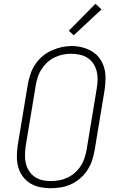

<svg xmlns="http://www.w3.org/2000/svg" viewBox="-20 -990 640 1018"><path d="M248 8Q219 8 191 2Q163 -4 139.5 -18.5Q116 -33 100 -55.5Q84 -78 76.5 -105Q69 -132 69.5 -161.5Q70 -191 74 -220L128 -546Q133 -573 142 -599Q151 -625 167 -649Q183 -673 205.5 -692Q228 -711 254 -722.5Q280 -734 306.5 -740Q333 -746 361 -746Q389 -746 417.5 -738.5Q446 -731 469.5 -716.5Q493 -702 509 -679.5Q525 -657 532.5 -630Q540 -603 539.5 -573.5Q539 -544 535 -515L481 -189Q476 -162 467 -136Q458 -110 442 -86Q426 -62 403.5 -43Q381 -24 355.5 -12.5Q330 -1 302.5 3.5Q275 8 248 8ZM249 -30Q272 -30 294 -34Q316 -38 337.5 -48Q359 -58 377 -74Q395 -90 408 -110Q421 -130 428 -151.5Q435 -173 439 -195L493 -521Q497 -544 497.5 -567.5Q498 -591 492.5 -612.5Q487 -634 475 -652.5Q463 -671 444.5 -683Q426 -695 403.5 -700Q381 -705 357 -705Q335 -705 313 -700.5Q291 -696 270 -686Q249 -676 231.5 -660Q214 -644 201 -624.5Q188 -605 181 -583.5Q174 -562 170 -540L116 -214Q113 -191 112.5 -168Q112 -145 117 -123.5Q122 -102 134 -83.5Q146 -65 164 -52.5Q182 -40 204 -35Q226 -30 249 -30ZM371 -803 345 -827 486 -970 518 -940Z"/></svg>

Font: Iosevka Etoile XLtObl
Style: Regular
Weight: 200
Italic angle: -9°
Designer: Belleve Invis
Foundry: Belleve Invis
Version: Version 15.5.2; ttfautohint (v1.8.4)